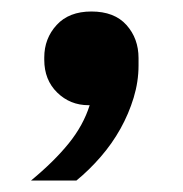

<svg xmlns="http://www.w3.org/2000/svg" viewBox="-20 -171 318 334"><path d="M34 143Q74 110 99.5 78.5Q125 47 136 12H134Q102 12 79.5 -10Q57 -32 57 -67V-71Q57 -104 78.5 -127.5Q100 -151 139 -151Q179 -151 200 -127.5Q221 -104 221 -70V-57Q221 -29 212.5 -1Q204 27 189.5 53Q175 79 155 102Q135 125 113 143H34Z"/></svg>

Font: IBM Plex Serif SmBld
Style: Regular
Weight: 600
Designer: Mike Abbink, Paul van der Laan, Pieter van Rosmalen
Foundry: Bold Monday
Version: Version 3.001